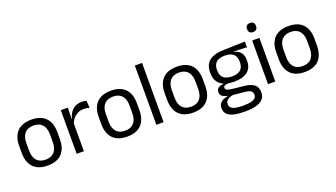

<svg xmlns="http://www.w3.org/2000/svg" viewBox="-70 -1251 3536 2018"><g transform="rotate(-20 1698.0 -241.5)"><path d="M260.1 12.3Q155.2 12.3 100.8 -44.5Q46.4 -101.2 46.4 -207.7V-281.9Q46.4 -388 100.9 -444.5Q155.3 -500.9 260.1 -500.9Q364.9 -500.9 419.1 -444.5Q473.4 -388 473.4 -281.9V-207.7Q473.4 -101.2 419.1 -44.5Q364.9 12.3 260.1 12.3ZM260.1 -53.7Q324.8 -53.7 358.6 -92.2Q392.5 -130.7 392.5 -203V-286.6Q392.5 -358.5 358.7 -396.7Q324.9 -435 260.1 -435Q195.3 -435 161.5 -396.7Q127.7 -358.5 127.7 -286.6V-203Q127.7 -130.7 161.5 -92.2Q195.3 -53.7 260.1 -53.7Z M663.2 -298.3 644.7 -360.9 664.7 -361.9Q680.4 -424 719.4 -459.8Q758.4 -495.6 822.9 -495.6Q839.2 -495.6 851.9 -493.1Q864.6 -490.6 874.4 -487.2L879.4 -408.3Q867.2 -412.7 851.8 -415.2Q836.4 -417.7 818.2 -417.7Q763 -417.7 722.2 -387.1Q681.5 -356.6 663.2 -298.3ZM586.1 0V-488.2H665L661 -344L667 -338V0Z M1149.6 12.3Q1044.7 12.3 990.3 -44.5Q935.9 -101.2 935.9 -207.7V-281.9Q935.9 -388 990.4 -444.5Q1044.8 -500.9 1149.6 -500.9Q1254.4 -500.9 1308.6 -444.5Q1362.9 -388 1362.9 -281.9V-207.7Q1362.9 -101.2 1308.6 -44.5Q1254.4 12.3 1149.6 12.3ZM1149.6 -53.7Q1214.3 -53.7 1248.1 -92.2Q1282 -130.7 1282 -203V-286.6Q1282 -358.5 1248.2 -396.7Q1214.4 -435 1149.6 -435Q1084.8 -435 1051 -396.7Q1017.2 -358.5 1017.2 -286.6V-203Q1017.2 -130.7 1051 -92.2Q1084.8 -53.7 1149.6 -53.7Z M1477.8 0V-662.5H1558.7V0Z M1887.1 12.3Q1782.2 12.3 1727.8 -44.5Q1673.4 -101.2 1673.4 -207.7V-281.9Q1673.4 -388 1727.9 -444.5Q1782.3 -500.9 1887.1 -500.9Q1991.9 -500.9 2046.1 -444.5Q2100.4 -388 2100.4 -281.9V-207.7Q2100.4 -101.2 2046.1 -44.5Q1991.9 12.3 1887.1 12.3ZM1887.1 -53.7Q1951.8 -53.7 1985.6 -92.2Q2019.5 -130.7 2019.5 -203V-286.6Q2019.5 -358.5 1985.7 -396.7Q1951.9 -435 1887.1 -435Q1822.3 -435 1788.5 -396.7Q1754.7 -358.5 1754.7 -286.6V-203Q1754.7 -130.7 1788.5 -92.2Q1822.3 -53.7 1887.1 -53.7Z M2402.7 -145.8Q2303 -145.8 2249.6 -189.3Q2196.3 -232.8 2196.3 -314.2V-326.3Q2196.3 -376.9 2217 -414.4Q2237.8 -451.9 2283.3 -473.2Q2328.9 -494.5 2402.6 -496.6L2651.3 -504.3V-440.5L2504.3 -445.6L2504.2 -441.8Q2538.7 -434.8 2560.5 -417.8Q2582.4 -400.9 2593.1 -375.3Q2603.8 -349.8 2603.8 -315.9V-305.2Q2603.8 -227.3 2552.9 -186.6Q2501.9 -145.8 2402.7 -145.8ZM2399.1 122.9H2410.7Q2455.7 122.9 2487.8 116.3Q2519.8 109.7 2537.3 95.1Q2554.8 80.6 2554.8 56.3V54.7Q2554.8 26.5 2534.7 11.7Q2514.6 -3.1 2465.7 -7.3L2327.6 -20.1L2350.4 -21Q2322.5 -16.8 2301.2 -7.9Q2280 0.9 2268 15.6Q2256 30.3 2256 52.4V53.5Q2256 79.2 2273.4 94.6Q2290.8 109.9 2322.9 116.4Q2355.1 122.9 2399.1 122.9ZM2394.4 187.7Q2328.7 187.7 2280.7 176.4Q2232.8 165 2206.7 139.7Q2180.6 114.4 2180.6 72.2V70.2Q2180.6 40.2 2194.8 20.1Q2209 0.1 2233.4 -11.5Q2257.7 -23.2 2287.4 -27L2287.1 -30.2Q2246 -37.1 2226.6 -54.2Q2207.1 -71.3 2207.1 -99V-99.5Q2207.1 -118.3 2215.7 -131.8Q2224.3 -145.3 2242.2 -153.3Q2260.1 -161.3 2287.5 -163.3V-173.3L2380.3 -150L2342.6 -151.2Q2308.4 -150.7 2295.4 -142.7Q2282.3 -134.8 2282.3 -119.7V-119.2Q2282.3 -102.4 2300.8 -93.9Q2319.3 -85.4 2364.1 -80.7L2482.3 -68.4Q2560 -60.3 2595.5 -31.1Q2631 -1.9 2631 55.2V57.6Q2631 103.2 2604 132Q2577.1 160.8 2527.4 174.2Q2477.8 187.7 2409.1 187.7ZM2401.6 -205.9Q2443.3 -205.9 2471.2 -218.3Q2499.2 -230.7 2513.4 -255.4Q2527.6 -280.1 2527.6 -315.8V-328Q2527.6 -363.2 2513.7 -387.5Q2499.8 -411.9 2472.4 -424.6Q2445 -437.4 2403.6 -437.4H2400.6Q2355.5 -437.4 2327.4 -423.7Q2299.2 -410 2286.4 -385.3Q2273.7 -360.6 2273.7 -327.4V-316.1Q2273.7 -280.2 2287.8 -255.5Q2301.9 -230.8 2330.4 -218.3Q2358.8 -205.9 2401.6 -205.9Z M2726.7 0V-488.2H2807.6V0ZM2767.2 -568.2Q2742.2 -568.2 2729.8 -581.2Q2717.4 -594.3 2717.4 -617.7V-620.2Q2717.4 -643.5 2729.8 -656.6Q2742.2 -669.6 2767.2 -669.6Q2792.2 -669.6 2804.5 -656.6Q2816.9 -643.5 2816.9 -620.2V-617.7Q2816.9 -593.9 2804.5 -581Q2792.2 -568.2 2767.2 -568.2Z M3135.6 12.3Q3030.7 12.3 2976.3 -44.5Q2921.9 -101.2 2921.9 -207.7V-281.9Q2921.9 -388 2976.4 -444.5Q3030.8 -500.9 3135.6 -500.9Q3240.4 -500.9 3294.6 -444.5Q3348.9 -388 3348.9 -281.9V-207.7Q3348.9 -101.2 3294.6 -44.5Q3240.4 12.3 3135.6 12.3ZM3135.6 -53.7Q3200.3 -53.7 3234.1 -92.2Q3268 -130.7 3268 -203V-286.6Q3268 -358.5 3234.2 -396.7Q3200.4 -435 3135.6 -435Q3070.8 -435 3037 -396.7Q3003.2 -358.5 3003.2 -286.6V-203Q3003.2 -130.7 3037 -92.2Q3070.8 -53.7 3135.6 -53.7Z"/></g></svg>

Font: Anek Odia Medium
Style: Regular
Weight: 500
Designer: Yesha Goshar & Mahesh Sahu (Odia), Yesha Goshar (Latin)
Foundry: Ek Type
Version: Version 1.003